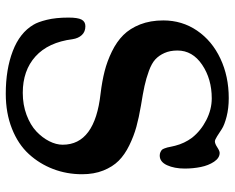

<svg xmlns="http://www.w3.org/2000/svg" viewBox="-90 -662 770 629"><g transform="rotate(90 294.5 -348.0)"><path d="M108.9 -201.2Q119.1 -121.6 165.3 -79.8Q211.4 -38.1 284.7 -38.1Q323.7 -38.1 356.9 -50.5Q390.1 -63 410.9 -82.5Q431.6 -102.1 443.1 -124.8Q454.6 -147.5 454.6 -168.9Q454.6 -274.4 287.1 -293Q246.6 -297.9 213.9 -306.2Q181.2 -314.5 149.2 -330.1Q117.2 -345.7 95.5 -367.4Q73.7 -389.2 60.5 -422.6Q47.4 -456.1 47.4 -498.5Q47.4 -560.1 80.8 -609.1Q114.3 -658.2 172.4 -685.5Q230.5 -712.9 301.8 -712.9Q335.4 -712.9 362.8 -705.8Q390.1 -698.7 403.1 -690.2Q416 -681.6 427.2 -674.6Q438.5 -667.5 443.8 -667.5Q451.2 -667.5 463.1 -675.3Q475.1 -683.1 481.4 -683.1Q498 -683.1 510.3 -664.8Q522.5 -646.5 527.6 -621.3Q532.7 -596.2 532.7 -568.8Q532.7 -534.7 521.7 -510.7Q510.7 -486.8 490.2 -486.8Q483.9 -486.8 479.2 -489Q474.6 -491.2 471.9 -493.4Q469.2 -495.6 466.8 -502Q464.4 -508.3 463.6 -511.7Q462.9 -515.1 460.9 -524.4Q459 -533.7 458 -537.1Q450.2 -567.9 431.6 -592.8Q408.7 -621.6 373.8 -639.4Q338.9 -657.2 302.7 -657.2Q239.3 -657.2 192.6 -625.7Q146 -594.2 146 -544.9Q146 -520.5 154.1 -502.4Q162.1 -484.4 175 -472.4Q188 -460.4 212.6 -451.4Q237.3 -442.4 262 -437Q286.6 -431.6 326.2 -425.3Q366.2 -418.5 396.2 -410.2Q426.3 -401.9 456.8 -387Q487.3 -372.1 507.1 -352.3Q526.9 -332.5 539.1 -302Q551.3 -271.5 551.3 -232.4Q551.3 -182.1 534.2 -137.5Q517.1 -92.8 485.1 -57.9Q453.1 -22.9 402.1 -2.7Q351.1 17.6 287.6 17.6Q207.5 17.6 147.7 -5.4Q87.9 -28.3 61.5 -73.2Q52.7 -87.4 45.4 -116.9Q38.1 -146.5 38.1 -188Q38.1 -218.3 44.7 -230.7Q51.3 -243.2 66.4 -243.2Q84.5 -243.2 95.2 -231.7Q106 -220.2 108.9 -201.2Z"/></g></svg>

Font: Cooper* Medium
Style: Regular
Weight: 500
Designer: Owen Earl
Foundry: indestructible type*
Version: Version 0.001